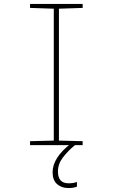

<svg xmlns="http://www.w3.org/2000/svg" viewBox="-20 -734 570 971"><path d="M132 0V-20L252 -23V-690L132 -694V-714H398V-694L278 -690V-23L398 -20V0ZM326 217Q291 217 268.5 197Q246 177 246 137Q246 63 341 -10L359 0Q323 30 298 62.5Q273 95 273 134Q273 193 327 193Q352 193 369 186V210Q352 217 326 217Z"/></svg>

Font: Noto Sans Mono Condensed Thin
Style: Regular
Weight: 100
Width: 3
Designer: Monotype Design Team
Foundry: Monotype Imaging Inc.
Version: Version 2.014; ttfautohint (v1.8.4.7-5d5b)